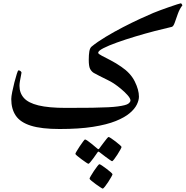

<svg xmlns="http://www.w3.org/2000/svg" viewBox="-20 -764 1126 1164"><path d="M1085.9 -731.9Q1068.8 -710 1058.1 -679.9Q1047.4 -649.9 1039.3 -626.7Q1031.2 -603.5 1021.5 -601.1Q976.1 -590.8 917.7 -575.7Q859.4 -560.5 799.6 -542.5Q739.7 -524.4 688.7 -506.1Q637.7 -487.8 606.4 -471.7Q575.2 -455.6 575.2 -443.8Q575.2 -437.5 596.9 -426.3Q618.7 -415 651.1 -398.2Q683.6 -381.3 715.8 -358.9Q772 -320.8 797.1 -270Q822.3 -219.2 822.3 -178.2Q822.3 -156.7 809.8 -130.6Q797.4 -104.5 766.8 -78.4Q736.3 -52.2 681.9 -30.3Q627.4 -8.3 543.7 4.9Q460 18.1 341.3 18.1Q231.4 18.1 167.5 -2Q103.5 -22 75.9 -62.5Q48.3 -103 48.3 -163.6Q48.3 -178.2 54 -206.5Q59.6 -234.9 67.4 -265.1Q75.2 -295.4 82 -316.4Q88.9 -337.4 91.3 -337.4Q100.6 -337.4 105.5 -332Q110.4 -326.7 110.4 -323.7Q110.4 -320.3 107.2 -305.7Q104 -291 101.1 -273.7Q98.1 -256.3 98.1 -244.1Q98.1 -200.2 124.8 -170.2Q151.4 -140.1 213.1 -125Q274.9 -109.9 379.9 -109.9Q477.1 -109.9 538.6 -110.8Q600.1 -111.8 636.2 -113.8Q672.4 -115.7 693.4 -118.7Q745.1 -125.5 758.1 -135.7Q771 -146 771 -154.8Q771 -167 753.9 -186.5Q736.8 -206.1 713.1 -225.6Q689.5 -245.1 669.4 -258.3Q654.8 -268.1 630.6 -280Q606.4 -292 583.3 -303.5Q560.1 -314.9 547.9 -322.3Q533.7 -331.5 525.9 -347.2Q518.1 -362.8 518.1 -401.4Q518.1 -431.6 521.5 -452.1Q524.9 -472.7 535.2 -481.4Q570.3 -510.3 620.6 -540.5Q670.9 -570.8 725.6 -599.1Q780.3 -627.4 829.1 -649.9Q877.9 -672.4 909.2 -685.5Q924.8 -691.9 951.4 -701.9Q978 -711.9 1005.6 -721.4Q1033.2 -731 1053.5 -737.5Q1073.7 -744.1 1076.7 -744.1Q1078.1 -744.1 1081.8 -739.3Q1085.4 -734.4 1085.9 -731.9ZM662.1 292.5Q662.1 295.4 654.5 309.1Q647 322.8 636.2 339.1Q625.5 355.5 616 367.4Q606.4 379.4 602.5 379.4Q600.6 379.4 588.1 371.3Q575.7 363.3 560.5 352.3Q545.4 341.3 534.2 331.8Q522.9 322.3 522.9 319.3Q522.9 315.9 530.8 302.2Q538.6 288.6 549.6 272.2Q560.5 255.9 570.1 243.7Q579.6 231.4 582.5 231.4Q585.9 231.4 598.4 239.7Q610.8 248 625.7 259.3Q640.6 270.5 651.4 280Q662.1 289.6 662.1 292.5ZM716.8 127Q716.8 130.4 709.2 144Q701.7 157.7 691.4 173.8Q681.2 189.9 671.9 201.7Q662.6 213.4 659.7 213.4Q657.2 213.4 645.8 205.3Q634.3 197.3 620.1 186.8Q606 176.3 595.2 167.7Q584.5 159.2 583.5 158.7Q579.1 155.3 576.2 155.3Q574.2 155.3 570.8 160.2Q570.3 160.6 563 171.4Q555.7 182.1 545.9 195.6Q536.1 209 527.6 219Q519 229 516.1 229Q513.7 229 501.5 220.9Q489.3 212.9 474.4 201.7Q459.5 190.4 448.2 181.2Q437 171.9 437 168.9Q437 165.5 445.1 151.9Q453.1 138.2 464.1 121.8Q475.1 105.5 484.1 93.5Q493.2 81.5 495.1 81.5Q499.5 81.5 511 89.4Q522.5 97.2 535.4 107.9Q548.3 118.7 558.3 127Q568.4 135.3 568.8 135.7Q574.2 140.6 576.2 140.6Q579.6 140.6 584 133.8Q584.5 132.8 592 122.6Q599.6 112.3 609.4 99.4Q619.1 86.4 627.4 76.4Q635.7 66.4 638.2 66.4Q641.6 66.4 654.1 74.7Q666.5 83 681.2 94.2Q695.8 105.5 706.3 115Q716.8 124.5 716.8 127Z"/></svg>

Font: Scheherazade New SemiBold
Style: Regular
Weight: 600
Designer: SIL International
Foundry: SIL International
Version: Version 4.000